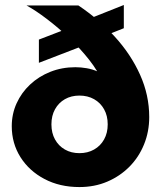

<svg xmlns="http://www.w3.org/2000/svg" viewBox="-20 -742 654 777"><path d="M301.4 15Q221.8 15 160 -17.6Q98.2 -50.1 62.9 -105.9Q27.6 -161.8 27.6 -231.2Q27.6 -280.8 47.2 -323.9Q66.8 -367.1 101.8 -399.9Q136.9 -432.8 183.8 -451.4Q230.6 -470 284.9 -470Q307.1 -470 331 -465.9Q354.9 -461.8 378.3 -451.3Q401.8 -440.9 422.4 -422.2L393.9 -412.5Q376.4 -454.8 340.8 -500Q305.2 -545.2 260.6 -587.6Q215.9 -630 170.3 -664.7Q124.8 -699.4 87.1 -720H297.1Q380 -664.4 444.9 -593.2Q509.8 -522 546.8 -439.6Q583.9 -357.2 583.9 -268.2Q583.9 -209.2 562.9 -157.6Q542 -106 503.8 -67.4Q465.5 -28.8 414.1 -6.9Q362.8 15 301.4 15ZM301.4 -122.2Q335 -122.2 360.8 -136.9Q386.6 -151.5 401.2 -177.7Q415.9 -203.9 415.9 -238.8Q415.9 -273.6 401.2 -299.8Q386.6 -326 360.8 -340.6Q335 -355.2 301.4 -355.2Q268.1 -355.2 242.6 -340.6Q217.1 -326 202.6 -299.8Q188.1 -273.6 188.1 -238.8Q188.1 -203.9 202.6 -177.7Q217.1 -151.5 242.6 -136.9Q268.1 -122.2 301.4 -122.2ZM137.4 -487.8V-581.8L310.6 -648.5V-654L481.1 -721.8V-627.8L310.6 -560V-554.5Z"/></svg>

Font: Geologica-Sharp
Style: Regular
Weight: 100
Designer: Sindre Bremnes, Frode Helland
Foundry: Monokrom Skriftforlag AS
Version: Version 1.010;gftools[0.9.28]